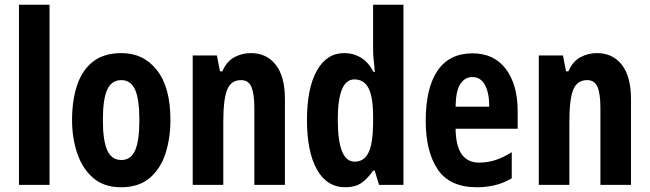

<svg xmlns="http://www.w3.org/2000/svg" viewBox="-20 -780 2741 810"><path d="M189 0H60V-760H189Z M699 -274Q699 -198 678.5 -133.5Q658 -69 612 -29.5Q566 10 490 10Q419 10 373.5 -29Q328 -68 306 -132.5Q284 -197 284 -274Q284 -357 305.5 -421Q327 -485 373 -520.5Q419 -556 492 -556Q586 -556 642.5 -483.5Q699 -411 699 -274ZM414 -273Q414 -187 432.5 -146Q451 -105 492 -105Q532 -105 550 -145.5Q568 -186 568 -274Q568 -361 550 -401.5Q532 -442 492 -442Q451 -442 432.5 -402Q414 -362 414 -273Z M1038 -556Q1105 -556 1143.5 -506.5Q1182 -457 1182 -362V0H1053V-325Q1053 -383 1041 -412.5Q1029 -442 997 -442Q955 -442 938.5 -402Q922 -362 922 -264V0H793V-546H895L908 -479H918Q936 -521 968.5 -538.5Q1001 -556 1038 -556Z M1437 10Q1359 10 1317 -65Q1275 -140 1275 -274Q1275 -407 1316.5 -481.5Q1358 -556 1432 -556Q1471 -556 1503 -536.5Q1535 -517 1556 -476H1561Q1559 -506 1556.5 -527Q1554 -548 1554 -569V-760H1682V0H1579L1561 -60H1554Q1529 -24 1503 -7Q1477 10 1437 10ZM1476 -98Q1516 -98 1534.5 -136Q1553 -174 1554 -256V-288Q1554 -370 1535 -407.5Q1516 -445 1475 -445Q1405 -445 1405 -275Q1405 -98 1476 -98Z M1973 -555Q2065 -555 2114.5 -488.5Q2164 -422 2164 -310V-237H1902Q1903 -164 1928 -129Q1953 -94 2001 -94Q2037 -94 2069.5 -104.5Q2102 -115 2139 -138V-28Q2106 -8 2069 1Q2032 10 1992 10Q1877 10 1826.5 -65.5Q1776 -141 1776 -270Q1776 -409 1826 -482Q1876 -555 1973 -555ZM1972 -455Q1942 -455 1922.5 -426.5Q1903 -398 1902 -330H2044Q2044 -388 2026 -421.5Q2008 -455 1972 -455Z M2498 -556Q2565 -556 2603.5 -506.5Q2642 -457 2642 -362V0H2513V-325Q2513 -383 2501 -412.5Q2489 -442 2457 -442Q2415 -442 2398.5 -402Q2382 -362 2382 -264V0H2253V-546H2355L2368 -479H2378Q2396 -521 2428.5 -538.5Q2461 -556 2498 -556Z"/></svg>

Font: Noto Sans Gujarati UI ExtraCondensed
Style: Bold
Weight: 700
Width: 2
Designer: Jelle Bosma - Monotype Design Team, Universal Thirst
Foundry: Monotype Imaging Inc.
Version: Version 2.106; ttfautohint (v1.8.4.7-5d5b)